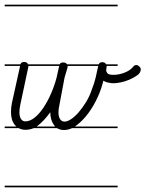

<svg xmlns="http://www.w3.org/2000/svg" viewBox="-20 -562 622 821"><path d="M483 -280H436Q436 -273 435 -270Q434 -266 434 -262Q434 -255 439.5 -248.5Q445 -242 465 -242Q489 -242 513 -251.5Q537 -261 549 -276Q555 -284 563 -284Q569 -284 575.5 -278Q582 -272 582 -266Q582 -251 567.5 -240.5Q553 -230 533.5 -221.5Q514 -213 495 -209.5Q476 -206 467 -206Q454 -206 441.5 -209Q429 -212 422 -217Q414 -182 397 -145Q380 -108 357 -77Q334 -46 307 -26L300 -21H483V-14H288Q270 -6 254 -6Q237 -6 224 -14H124Q107 -7 89 -7Q73 -7 60 -14H0V-21H50L44 -27Q27 -47 27 -83Q27 -103 31 -122L66 -280H0V-287H67Q71 -297 83 -297Q92 -297 97 -292Q99 -289 100 -287H235Q239 -295 250 -295Q259 -295 264 -290Q266 -289 267 -287H402Q406 -296 417 -296Q426 -296 431 -291Q433 -289 434 -287H483ZM269 -274 256 -230 234 -113Q230 -95 230 -82Q230 -63 237 -52.5Q244 -42 256 -42Q268 -42 284 -52.5Q300 -63 316.5 -82Q333 -101 348.5 -126.5Q364 -152 374 -183Q383 -205 389 -230Q394 -253 400 -280H269V-279ZM101 -278Q101 -277 101 -275L67 -115Q63 -96 63 -83Q63 -63 70 -53Q77 -43 88 -43Q108 -43 128 -59Q148 -75 166 -102Q184 -129 198.5 -162.5Q213 -196 222 -230L233 -280H102Q102 -279 101 -278ZM483 -535H0V-542H483ZM483 239H0V232H483ZM211 -27Q195 -49 195 -82Q168 -45 143 -26Q140 -23 137 -21H216Q213 -24 211 -27Z"/></svg>

Font: Gruenewald VA 1. Klasse
Style: Regular
Weight: 400
Designer: Peter Wiegel
Foundry: Peter Wiegel, nach dem Schriftentwurf von Dr. H. Gr¸newald
Version: Version 0.007